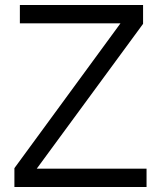

<svg xmlns="http://www.w3.org/2000/svg" viewBox="-20 -753 648 773"><path d="M128 -74H570V0H38V-76L465 -659H60V-733H556V-657Z"/></svg>

Font: IBM Plex Sans JP
Style: Regular
Weight: 400
Designer: Mike Abbink; Paul van der Laan; Pieter van Rosmalen; Wujin Sim; Yejin Wi; Jinhee Kim; Boomi Park; Yona Kim; Kichan Ma
Foundry: Sandoll Inc.
Version: Version 1.000